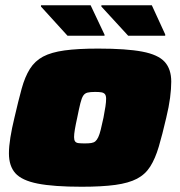

<svg xmlns="http://www.w3.org/2000/svg" viewBox="-20 -703 687 731"><path d="M291 8Q184 8 123.5 -4Q63 -16 38.5 -43.5Q14 -71 14 -119Q14 -145 19.5 -179.5Q25 -214 35 -255Q50 -320 62.5 -365.5Q75 -411 94 -441Q113 -471 144 -487.5Q175 -504 225.5 -511Q276 -518 354 -518Q461 -518 521.5 -506.5Q582 -495 607 -467.5Q632 -440 632 -392Q632 -365 627.5 -330.5Q623 -296 613 -255Q598 -190 584.5 -144.5Q571 -99 552 -69Q533 -39 501.5 -22.5Q470 -6 419 1Q368 8 291 8ZM303 -157Q318 -157 327.5 -158.5Q337 -160 343 -165Q349 -170 354 -180.5Q359 -191 363.5 -209Q368 -227 374 -255Q379 -281 381.5 -298Q384 -315 384 -327Q384 -339 379.5 -344.5Q375 -350 366 -351.5Q357 -353 342 -353Q324 -353 313.5 -350.5Q303 -348 297 -339Q291 -330 286 -310Q281 -290 274 -255Q268 -228 265 -210Q262 -192 262 -181Q262 -170 266 -164.5Q270 -159 279.5 -158Q289 -157 303 -157ZM237 -567 136 -678V-683H325L378 -571V-567ZM468 -567 366 -678V-683H558L609 -572V-567Z"/></svg>

Font: Saira Expanded Black
Style: Italic
Weight: 900
Width: 7
Italic angle: -12°
Designer: Hector Gatti with collaboration of the Omnibus-Type team
Foundry: Omnibus-Type
Version: Version 1.101